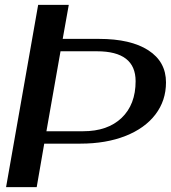

<svg xmlns="http://www.w3.org/2000/svg" viewBox="-20 -770 703 790"><path d="M137 -750H263L238 -610H387Q518 -610 590.5 -563Q663 -516 663 -431Q663 -356 619.5 -299Q576 -242 496 -210.5Q416 -179 311 -179H162L131 0H5ZM322 -230Q423 -230 480.5 -285Q538 -340 538 -436Q538 -559 379 -559H229L171 -230Z"/></svg>

Font: Fahkwang Medium
Style: Italic
Weight: 500
Italic angle: -10°
Version: Version 1.000; ttfautohint (v1.6)